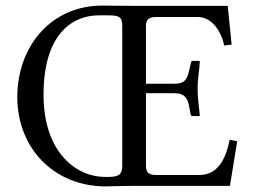

<svg xmlns="http://www.w3.org/2000/svg" viewBox="-20 -666 909 688"><path d="M358 2C358 2 420 0 460 0H804L830 -160L803 -165C788 -92 759 -39 694 -39H539C517 -39 503 -45 503 -72V-332H606C640 -332 651 -316 657 -288L663 -257C663 -253 666 -250 671 -250H694L696 -253C693 -285 688 -314 688 -349C688 -382 694 -412 696 -444C696 -446 695 -448 693 -448H671C667 -448 664 -444 664 -440L657 -410C650 -382 642 -366 606 -366H503V-573C503 -597 515 -605 539 -605H690C742 -605 776 -546 783 -503L810 -506L796 -645H461C417 -645 347 -646 347 -646C161 -646 42 -498 42 -318C42 -138 170 1 358 2ZM356 -32C253 -32 136 -120 136 -327C136 -541 237 -611 334 -611H369C407 -611 418 -605 418 -574V-72C418 -44 409 -32 369 -32Z"/></svg>

Font: Libertinus Serif
Style: Regular
Weight: 400
Designer: Philipp H. Poll, Khaled Hosny
Foundry: Caleb Maclennan
Version: Version 7.050;RELEASE